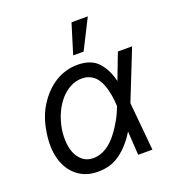

<svg xmlns="http://www.w3.org/2000/svg" viewBox="-140 -884 920 1007"><g transform="rotate(-20 319.5 -381.0)"><path d="M52.6 -278.4Q58.9 -319.2 71.6 -354.2Q84.2 -389.2 104.4 -420.5Q124.3 -451.3 148.4 -475.9Q172.6 -500.4 200.3 -517.4Q228 -534.4 259.1 -543.5Q290.1 -552.6 323.9 -552.6Q400.6 -552.6 439.3 -509.6Q478 -466.6 492.9 -400.6L548.3 -545.5H627.8L518.5 -271.3L517.4 -267.4L542.6 0H463.1L454.9 -133.2Q415.5 -67.5 361.9 -27.7Q333.1 -6.4 302.2 2.5Q271.3 11.4 235.8 11.4Q200.3 11.4 172.1 1.8Q143.8 -7.8 120.4 -26.6Q73.9 -64.3 56.1 -128.9Q38.4 -193.5 52.6 -278.4ZM237.2 -63.9Q257.5 -63.9 275.9 -69.8Q294.4 -75.6 311.1 -86.1Q327.8 -96.6 342.7 -111Q357.6 -125.4 370.7 -142.4Q383.9 -159.4 395.2 -177Q406.6 -194.6 416 -211.6Q425.4 -228.7 432.5 -244.7Q439.6 -260.7 444.6 -274.1L446 -278.1V-279.8Q445.7 -292.3 444.2 -307Q442.8 -321.7 440.2 -337.7Q437.5 -353.7 433.2 -370.4Q429 -387.1 422.6 -403.1Q416.2 -419 407.1 -432.7Q398.1 -446.4 385.7 -456.1Q373.2 -465.9 357.2 -471.6Q341.3 -477.3 321 -477.3Q288 -477.3 257.6 -461.5Q227.3 -445.7 202.4 -417.6Q177.6 -389.6 159.6 -350.7Q141.7 -311.8 133.5 -265.6Q126.8 -222.7 130.5 -185.7Q134.2 -148.8 147.7 -121.8Q161.2 -94.8 183.8 -79.4Q206.3 -63.9 237.2 -63.9ZM321 -606.5 372.2 -772.7H463.1L379.3 -606.5Z"/></g></svg>

Font: Inter P
Style: Italic
Weight: 400
Italic angle: -9.40001°
Designer: Rasmus Andersson
Foundry: rsms
Version: Version 3.018;git-588b23468